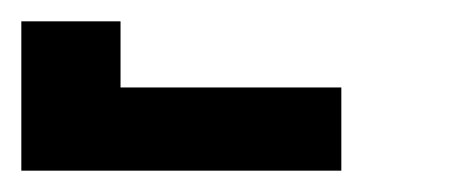

<svg xmlns="http://www.w3.org/2000/svg" viewBox="-420 -760 440 180"><path d="M-400 -600V-740H-307V-678H-100V-600Z"/></svg>

Font: Iosevka Term Curly Heavy
Style: Regular
Weight: 900
Designer: Belleve Invis
Foundry: Belleve Invis
Version: Version 32.3.0